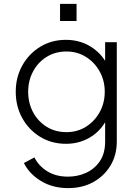

<svg xmlns="http://www.w3.org/2000/svg" viewBox="-20 -748 703 988"><path d="M331 220Q251 220 191 183.5Q131 147 103 91L157 62Q179 106 223.5 133.5Q268 161 330 161Q379 161 422.5 141.5Q466 122 493.5 82Q521 42 521 -20V-119Q490 -67 437 -37.5Q384 -8 320 -8Q245 -8 186.5 -44Q128 -80 94.5 -140.5Q61 -201 61 -276Q61 -350 94.5 -410.5Q128 -471 186.5 -507Q245 -543 319 -543Q384 -543 436.5 -514Q489 -485 521 -435V-531H581V-20Q581 50 548.5 104Q516 158 460 189Q404 220 331 220ZM322 -68Q378 -68 422.5 -96Q467 -124 493 -171Q519 -218 519 -276Q519 -333 493 -380Q467 -427 422.5 -455Q378 -483 322 -483Q264 -483 219.5 -455Q175 -427 150 -380Q125 -333 125 -276Q125 -218 150 -171Q175 -124 219.5 -96Q264 -68 322 -68ZM289 -640V-728H374V-640Z"/></svg>

Font: Plus Jakarta Sans Light
Style: Regular
Weight: 300
Designer: Gumpita Rahayu
Foundry: Tokotype
Version: Version 2.006; ttfautohint (v1.8.4.7-5d5b)